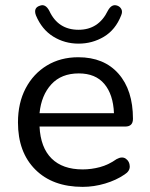

<svg xmlns="http://www.w3.org/2000/svg" viewBox="-20 -719 583 748"><path d="M286 -549Q232 -549 187.5 -576.5Q143 -604 120 -659Q109 -689 136 -697Q157 -705 172 -677Q206 -603 286 -603Q364 -603 400 -677Q415 -705 437 -697Q448 -693 453 -683Q458 -673 452 -659Q430 -603 385 -576Q340 -549 286 -549ZM302 9Q185 9 117.5 -58.5Q50 -126 50 -242Q50 -318 80 -375Q110 -432 163 -464Q216 -496 285 -496Q385 -496 441.5 -432Q498 -368 498 -256Q498 -226 468 -226H134Q138 -144 181 -101.5Q224 -59 302 -59Q336 -59 369.5 -68Q403 -77 434 -99Q456 -111 470.5 -100.5Q485 -90 485.5 -71Q486 -52 465 -39Q433 -17 389.5 -4Q346 9 302 9ZM134 -278H424Q421 -351 386.5 -392Q352 -433 287 -433Q219 -433 180 -390.5Q141 -348 134 -278Z"/></svg>

Font: Chiron GoRound TC N
Style: Regular
Weight: 350
Designer: Ryoko NISHIZUKA 西塚涼子 (kana, bopomofo & ideographs); Paul D. Hunt (Latin, Greek & Cyrillic); Sandoll Communications 산돌커뮤니
Foundry: Adobe
Version: Version 1.000;hotconv 1.1.1;makeotfexe 2.6.0